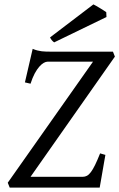

<svg xmlns="http://www.w3.org/2000/svg" viewBox="-20 -849 540 869"><path d="M118.2 -48.8H355Q364.7 -48.8 373.5 -53.5Q382.3 -58.1 391.4 -70.1Q400.4 -82 410.4 -102.5Q420.4 -123 433.1 -154.8L457 -147.9Q454.1 -131.8 450.7 -112.1Q447.3 -92.3 443.8 -72Q440.4 -51.8 437 -33Q433.6 -14.2 431.2 0H23.9L15.1 -22L400.9 -569.8H194.8Q187.5 -569.8 178 -564.5Q168.5 -559.1 158 -547.4Q147.5 -535.6 137.2 -516.6Q127 -497.6 118.2 -470.2L92.8 -476.1L127.9 -627.9Q139.6 -623 149.4 -620.6Q159.2 -618.2 168.9 -616.9Q178.7 -615.7 189 -615.5Q199.2 -615.2 211.9 -615.2H491.2L500 -592.8ZM225.1 -657.2Q218.3 -662.1 213.9 -667.7Q209.5 -673.3 206.5 -679.7L402.8 -829.1Q407.7 -826.7 416 -822Q424.3 -817.4 432.9 -812Q441.4 -806.6 449.2 -801.8Q457 -796.9 460.9 -793.9L461.9 -772Z"/></svg>

Font: Akkhara
Style: Italic
Weight: 400
Italic angle: -7°
Designer: J. Victor Gaultney
Version: Version 1.00 June 13, 2006, initial release